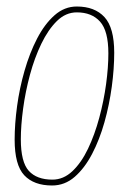

<svg xmlns="http://www.w3.org/2000/svg" viewBox="-20 -560 400 590"><path d="M140 10Q84 10 54.5 -21.5Q25 -53 25 -131Q25 -179 32.5 -234Q40 -289 55.5 -343Q71 -397 94 -441.5Q117 -486 147.5 -513Q178 -540 216 -540Q271 -540 301 -507.5Q331 -475 331 -398Q331 -349 323.5 -293.5Q316 -238 301 -184.5Q286 -131 263 -87Q240 -43 209.5 -16.5Q179 10 140 10ZM141 -8Q175 -8 202.5 -34Q230 -60 250.5 -103Q271 -146 285 -198Q299 -250 306 -301.5Q313 -353 313 -396Q313 -465 287.5 -493.5Q262 -522 216 -522Q182 -522 155 -495.5Q128 -469 107 -425.5Q86 -382 72 -330Q58 -278 51 -226Q44 -174 44 -132Q44 -62 68.5 -35Q93 -8 141 -8Z"/></svg>

Font: Georama SemiCondensed Thin
Style: Italic
Weight: 100
Width: 4
Italic angle: -9°
Designer: Jean-Baptiste Levee
Foundry: Production Type
Version: Version 1.000